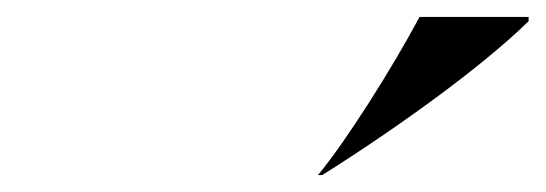

<svg xmlns="http://www.w3.org/2000/svg" viewBox="-20 -766 645 227"><path d="M356 -559H361C450 -615 550 -687 605 -741V-746H476C443 -684 389 -599 356 -559Z"/></svg>

Font: Nyght Serif Bold Italic
Style: Regular
Weight: 700
Italic angle: -16°
Designer: Maksym Kobuzan
Version: Version 0.410;Glyphs 3.1.2 (3151)